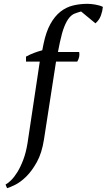

<svg xmlns="http://www.w3.org/2000/svg" viewBox="-20 -772 564 1004"><path d="M188 -450H116V-476Q136 -487 158.5 -495.5Q181 -504 201 -509L208 -544Q221 -606 243.5 -646.5Q266 -687 295.5 -710.5Q325 -734 361 -743Q397 -752 438 -752Q455 -752 478.5 -748Q502 -744 518 -736Q516 -714 507.5 -690.5Q499 -667 479 -650L404 -712Q386 -707 370.5 -701Q355 -695 341.5 -678.5Q328 -662 316 -632Q304 -602 293 -550L283 -500H394Q399 -475 384 -450H273L210 -43Q199 28 173 75Q147 122 117.5 151Q88 180 60 194Q32 208 17 212L9 193Q21 187 37.5 171Q54 155 70.5 128.5Q87 102 101.5 64Q116 26 124 -24Z"/></svg>

Font: PTSerifItalic
Style: Italic
Weight: 400
Italic angle: -12°
Designer: A.Korolkova, O.Umpeleva, V.Yefimov
Foundry: ParaType Ltd
Version: Version 1.000W OFL